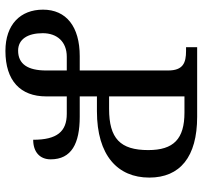

<svg xmlns="http://www.w3.org/2000/svg" viewBox="-40 -714 765 726"><g transform="rotate(90 343.0 -351.5)"><path d="M173 11C286 11 345 -46 345 -143V-221H411C478 -221 509 -184 509 -94C555 -94 583 -119 583 -160C583 -239 523 -270 422 -270H345V-335H401C569 -335 652 -414 652 -533C652 -649 574 -714 422 -714H159V-672H173C218 -672 247 -661 247 -604V-270H193C81 -270 17 -219 17 -131C17 -46 73 11 173 11ZM345 -381V-666H406C506 -666 548 -625 548 -529C548 -423 504 -381 392 -381ZM172 -37C129 -37 106 -73 106 -130C106 -184 138 -221 195 -221H247V-143C247 -74 223 -37 172 -37Z"/></g></svg>

Font: Noto Serif Georgian SemiCondensed
Style: Regular
Weight: 400
Width: 4
Designer: Monotype Design Team, Akaki Razmadze
Foundry: Google LLC
Version: Version 2.003